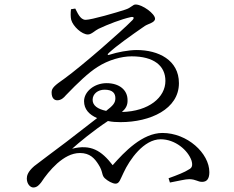

<svg xmlns="http://www.w3.org/2000/svg" viewBox="-20 -780 1040 852"><path d="M360 -692C335 -692 323 -726 314 -742L295 -739C293 -723 293 -704 296 -692C304 -663 343 -627 370 -627C386 -627 402 -645 417 -652C459 -672 519 -695 560 -704C574 -707 577 -701 568 -691C516 -638 344 -488 267 -432C221 -400 209 -389 209 -370C209 -343 222 -335 234 -335C251 -335 263 -346 272 -357C326 -413 373 -458 413 -483C461 -514 519 -530 564 -530C663 -530 714 -488 714 -421C714 -348 641 -286 521 -283C537 -297 547 -312 546 -336C546 -381 509 -411 453 -411C398 -411 353 -373 353 -331C353 -295 376 -271 411 -256L274 -150C224 -112 156 -62 132 -43C103 -18 99 0 99 12C99 36 114 52 128 52C145 52 155 39 163 29C180 3 204 -28 234 -55C264 -81 297 -101 335 -101C379 -101 400 -77 417 -50C438 -18 430 -3 445 11C458 23 479 35 493 35C510 35 514 15 528 -13C555 -72 618 -162 693 -162C757 -162 814 -114 830 -67C836 -45 832 -35 818 -28C800 -16 767 -3 728 11L734 30C773 23 802 15 820 15C851 16 857 27 877 27C899 27 909 12 909 -16C909 -100 811 -190 701 -190C612 -190 532 -106 480 -47C430 -112 383 -141 300 -120C329 -146 391 -198 459 -243C477 -239 496 -238 515 -238C647 -238 774 -296 774 -411C774 -514 682 -558 587 -558C549 -558 500 -548 469 -538C457 -533 454 -538 464 -546C497 -577 561 -622 623 -665C639 -675 668 -680 668 -697C668 -719 612 -760 582 -760C568 -760 564 -746 535 -737C499 -725 386 -692 360 -692ZM451 -288C413 -296 391 -312 391 -337C391 -364 415 -382 444 -382C481 -382 492 -365 492 -344C492 -323 481 -311 451 -288Z"/></svg>

Font: Harano Aji Mincho K1
Style: Regular
Weight: 400
Foundry: Masamichi Hosoda
Version: HaranoAjiMinchoK1-Regular version 20230610;ttx 4.39.4